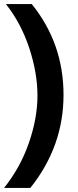

<svg xmlns="http://www.w3.org/2000/svg" viewBox="-36 -727 384 943"><path d="M-7 -707H120Q276 -514 276 -261Q276 -8 113 196H-16Q64 96 106 -25.5Q148 -147 148 -257.5Q148 -368 108 -490Q68 -612 -7 -707Z"/></svg>

Font: Hind Mysuru SemiBold
Style: Regular
Weight: 600
Designer: Manushi Parikh, Hitesh Malaviya
Foundry: Indian Type Foundry
Version: Version 0.703;PS 1.0;hotconv 1.0.86;makeotf.lib2.5.63406